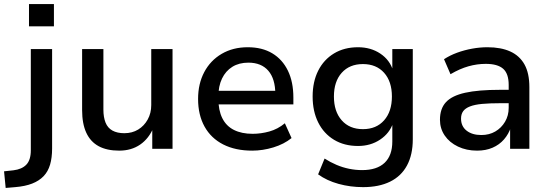

<svg xmlns="http://www.w3.org/2000/svg" viewBox="-76 -734 2706 947"><path d="M67 -604V-714H190V-604ZM-48 193 -56 111 -10 106Q32 101 54 78Q76 55 76 7V-492H181V-2Q181 44 171 78Q161 112 139 135Q117 158 82.5 171.5Q48 185 -1 189Z M512 9Q451 9 410.5 -13Q370 -35 349.5 -79.5Q329 -124 329 -191V-492H434V-193Q434 -156 444.5 -129.5Q455 -103 478.5 -90Q502 -77 537 -77Q576 -77 605.5 -95Q635 -113 652.5 -144.5Q670 -176 670 -216V-492H775V0H675V-107H682Q659 -51 615.5 -21Q572 9 512 9Z M1168 9Q1085 9 1025 -21.5Q965 -52 933 -109.5Q901 -167 901 -246Q901 -321 931.5 -378.5Q962 -436 1017.5 -468.5Q1073 -501 1146 -501Q1217 -501 1267 -471Q1317 -441 1344 -385.5Q1371 -330 1371 -253V-219H983V-286H1299L1282 -269Q1282 -345 1247.5 -385Q1213 -425 1149 -425Q1103 -425 1070 -404.5Q1037 -384 1019 -346.5Q1001 -309 1001 -257V-248Q1001 -190 1020.5 -151Q1040 -112 1078 -93Q1116 -74 1170 -74Q1211 -74 1252.5 -85.5Q1294 -97 1329 -126L1362 -53Q1325 -23 1272.5 -7Q1220 9 1168 9Z M1715 189Q1652 189 1594 173Q1536 157 1493 126L1525 48Q1553 66 1583.5 79Q1614 92 1646 98.5Q1678 105 1710 105Q1783 105 1821 69Q1859 33 1859 -36V-128H1863Q1846 -77 1799 -45.5Q1752 -14 1690 -14Q1622 -14 1571.5 -44.5Q1521 -75 1493.5 -130Q1466 -185 1466 -258Q1466 -331 1493.5 -385.5Q1521 -440 1571.5 -470.5Q1622 -501 1690 -501Q1753 -501 1800 -469.5Q1847 -438 1863 -385H1859V-492H1960V-47Q1960 29 1931.5 82Q1903 135 1848 162Q1793 189 1715 189ZM1714 -97Q1780 -97 1818.5 -140.5Q1857 -184 1857 -258Q1857 -332 1818.5 -375Q1780 -418 1714 -418Q1648 -418 1609.5 -375Q1571 -332 1571 -258Q1571 -184 1609.5 -140.5Q1648 -97 1714 -97Z M2277 9Q2225 9 2183 -11Q2141 -31 2117.5 -65.5Q2094 -100 2094 -143Q2094 -198 2123.5 -230Q2153 -262 2218 -276.5Q2283 -291 2390 -291H2448V-225H2393Q2339 -225 2302 -221.5Q2265 -218 2242 -209Q2219 -200 2208.5 -185.5Q2198 -171 2198 -149Q2198 -111 2225.5 -89.5Q2253 -68 2298 -68Q2337 -68 2367 -85.5Q2397 -103 2415 -133.5Q2433 -164 2433 -202V-315Q2433 -371 2405.5 -395Q2378 -419 2320 -419Q2277 -419 2234.5 -407Q2192 -395 2146 -368L2114 -442Q2143 -461 2178.5 -474Q2214 -487 2252.5 -494Q2291 -501 2328 -501Q2395 -501 2441 -480Q2487 -459 2511 -416Q2535 -373 2535 -304V0H2440V-107H2444Q2433 -73 2410 -46.5Q2387 -20 2353.5 -5.5Q2320 9 2277 9Z"/></svg>

Font: NunitoSans_10ptSemiBold
Style: Regular
Weight: 600
Designer: Vernon Adams
Foundry: Vernon Adams
Version: Version 3.101;gftools[0.9.27]